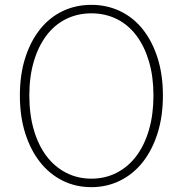

<svg xmlns="http://www.w3.org/2000/svg" viewBox="-20 -759 754 792"><path d="M357 13Q292 13 238 -14Q184 -41 145 -90.5Q106 -140 84 -209.5Q62 -279 62 -365Q62 -451 84 -520Q106 -589 145 -638Q184 -687 238 -713Q292 -739 357 -739Q421 -739 475.5 -713Q530 -687 569 -638Q608 -589 630 -520Q652 -451 652 -365Q652 -279 630 -209.5Q608 -140 569 -90.5Q530 -41 475.5 -14Q421 13 357 13ZM357 -22Q414 -22 461.5 -46.5Q509 -71 542.5 -115.5Q576 -160 594.5 -223.5Q613 -287 613 -365Q613 -443 594.5 -505.5Q576 -568 542.5 -612.5Q509 -657 461.5 -680.5Q414 -704 357 -704Q300 -704 252.5 -680.5Q205 -657 171.5 -612.5Q138 -568 119.5 -505.5Q101 -443 101 -365Q101 -287 119.5 -223.5Q138 -160 171.5 -115.5Q205 -71 252.5 -46.5Q300 -22 357 -22Z"/></svg>

Font: SpoqaHanSansJP-Thin
Style: Regular
Weight: 250
Designer: [Source Han Sans]
Ryoko NISHIZUKA  (kana & ideographs); Paul D. Hunt (Latin, Greek & Cyrillic); Wenlong ZHANG  (bopomofo
Foundry: Spoqa (http://bi.spoqa.com)
Version: Version 1.002.20150607